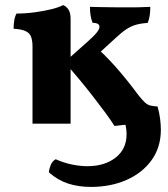

<svg xmlns="http://www.w3.org/2000/svg" viewBox="-20 -487 663 756"><path d="M338.2 249Q289.2 249 248.7 236Q208.2 223 172.4 191.6Q173.4 178.8 179.4 163.4Q185.4 148 199.4 140Q231.6 154.4 263.9 160.9Q296.2 167.4 324 167.4Q391.8 167.4 435.1 133.7Q478.4 100 478.4 41.4Q478.4 14 468.4 -17L506.8 1.6Q486.2 3.2 466.5 4.9Q446.8 6.6 430.8 9Q417.8 -12 395.4 -42.4Q373 -72.8 345.6 -108.1Q318.2 -143.4 289.2 -178.1Q260.2 -212.8 234 -242L324.4 -322.4Q351.8 -346.8 361.7 -359.8Q371.6 -372.8 371.6 -380.8Q371.6 -388.8 365.4 -392.8Q359.2 -396.8 344.4 -397.4Q338.4 -413.4 336.3 -428.5Q334.2 -443.6 334.2 -460Q349.8 -459.6 373.9 -459.1Q398 -458.6 425.4 -458.3Q452.8 -458 477.8 -458Q501.4 -458 525.5 -458.3Q549.6 -458.6 571.8 -460Q571.8 -442.8 569.7 -427.4Q567.6 -412 561.8 -397Q536.4 -395.2 516.6 -389.8Q496.8 -384.4 477.8 -372Q458.8 -359.6 434.4 -336.6L352 -261.2L343.2 -315Q392.6 -272 435.3 -223.8Q478 -175.6 523.4 -114.4Q539.8 -93.4 550.4 -83.8Q561 -74.2 571.9 -71.5Q582.8 -68.8 600.4 -67.8Q607.4 -43.2 610.4 -19.4Q613.4 4.4 613.4 23.4Q613.4 93 576.9 143.6Q540.4 194.2 478 221.6Q415.6 249 338.2 249ZM108 0V-303.4Q108 -326.4 102.6 -341.5Q97.2 -356.6 81.2 -364.3Q65.2 -372 33.6 -373.8Q33.6 -389.6 35.9 -405.2Q38.2 -420.8 45 -433.6Q80.4 -433.6 117.3 -438.6Q154.2 -443.6 184 -451.1Q213.8 -458.6 228.2 -467Q242 -461.6 250 -448.7Q258 -435.8 258 -412.6V0Z"/></svg>

Font: Vollkorn
Style: Regular
Weight: 400
Designer: Friedrich Althausen
Foundry: Friedrich Althausen
Version: Version 4.104